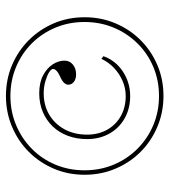

<svg xmlns="http://www.w3.org/2000/svg" viewBox="18 -573 570 646"><g transform="rotate(-90 303.0 -250.0)"><path d="M303 15Q248 15 199.5 -5.5Q151 -26 115 -62Q79 -98 58.5 -146.5Q38 -195 38 -250Q38 -306 58.5 -354Q79 -402 115 -438Q151 -474 199.5 -494.5Q248 -515 303 -515Q359 -515 407 -494.5Q455 -474 491 -438Q527 -402 547.5 -354Q568 -306 568 -250Q568 -195 547.5 -146.5Q527 -98 491 -62Q455 -26 407 -5.5Q359 15 303 15ZM303 0Q355 0 400.5 -19Q446 -38 480 -72.5Q514 -107 533 -152.5Q552 -198 552 -251Q552 -303 533 -348.5Q514 -394 480 -428Q446 -462 400.5 -481Q355 -500 303 -500Q251 -500 205.5 -481Q160 -462 125.5 -428Q91 -394 72 -348.5Q53 -303 53 -251Q53 -198 72 -152.5Q91 -107 125.5 -72.5Q160 -38 205.5 -19Q251 0 303 0ZM303 -97Q261 -97 228 -115.5Q195 -134 176.5 -167Q158 -200 158 -242Q158 -277 169 -306.5Q180 -336 200.5 -357.5Q221 -379 249.5 -391Q278 -403 312 -403Q348 -403 372.5 -390Q397 -377 409.5 -357.5Q422 -338 422 -318Q422 -301 409 -290Q396 -279 376 -279Q360 -279 350.5 -286.5Q341 -294 341 -305Q341 -321 369 -333Q382 -339 388 -345Q394 -351 394 -356Q394 -363 382.5 -370Q371 -377 352 -382.5Q333 -388 312 -388Q272 -388 240.5 -369.5Q209 -351 191 -318Q173 -285 173 -242Q173 -204 189.5 -174.5Q206 -145 235.5 -128.5Q265 -112 303 -112Q329 -112 353.5 -122.5Q378 -133 397.5 -151.5Q417 -170 428 -194L437 -187Q430 -167 417 -150.5Q404 -134 386 -122Q368 -110 347 -103.5Q326 -97 303 -97Z"/></g></svg>

Font: Kalnia Thin
Style: Regular
Weight: 250
Designer: Frida Medrano
Foundry: Frida Medrano
Version: Version 1.105